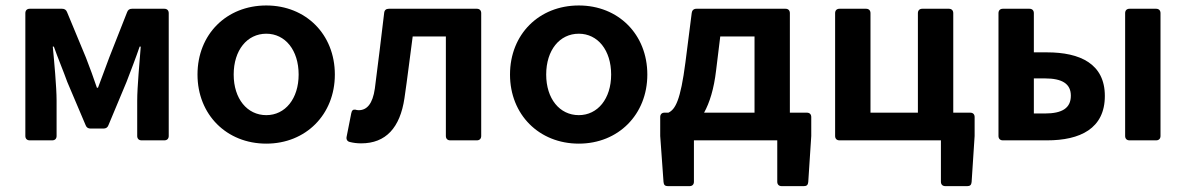

<svg xmlns="http://www.w3.org/2000/svg" viewBox="-20 -500 4225 684"><path d="M70.3 -453.1V-15.6C70.3 -5.9 76.2 0 85.9 0H166C175.8 0 181.6 -5.9 181.6 -15.6V-141.6C181.6 -189.5 172.9 -283.2 168 -334H171.9C185.5 -294.9 206.1 -246.1 219.7 -208L285.2 -53.7C288.1 -45.9 293.9 -42 302.7 -42H348.6C357.4 -42 363.3 -45.9 366.2 -53.7L430.7 -208C445.3 -246.1 463.9 -293.9 477.5 -334H481.4C477.5 -283.2 468.8 -189.5 468.8 -141.6V-15.6C468.8 -5.9 474.6 0 484.4 0H565.4C575.2 0 581.1 -5.9 581.1 -15.6V-453.1C581.1 -462.9 575.2 -468.8 565.4 -468.8H450.2C441.4 -468.8 435.5 -464.8 432.6 -456.1L369.1 -294.9C355.5 -256.8 341.8 -222.7 329.1 -187.5H325.2C313.5 -222.7 300.8 -256.8 286.1 -294.9L218.8 -457C215.8 -464.8 210 -468.8 201.2 -468.8H85.9C76.2 -468.8 70.3 -462.9 70.3 -453.1Z M928.7 11.7C1069.3 11.7 1172.9 -91.8 1172.9 -234.4C1172.9 -377.9 1069.3 -480.5 928.7 -480.5C787.1 -480.5 683.6 -377.9 683.6 -234.4C683.6 -91.8 787.1 11.7 928.7 11.7ZM928.7 -89.8C860.4 -89.8 812.5 -148.4 812.5 -234.4C812.5 -321.3 860.4 -379.9 928.7 -379.9C996.1 -379.9 1043.9 -321.3 1043.9 -234.4C1043.9 -148.4 996.1 -89.8 928.7 -89.8Z M1226.6 5.9C1238.3 8.8 1251 10.7 1266.6 10.7C1354.5 10.7 1405.3 -44.9 1420.9 -150.4C1431.6 -222.7 1440.4 -297.9 1450.2 -370.1H1568.4V-15.6C1568.4 -5.9 1574.2 0 1584 0H1678.7C1688.5 0 1694.3 -5.9 1694.3 -15.6V-453.1C1694.3 -462.9 1688.5 -468.8 1678.7 -468.8H1365.2C1355.5 -468.8 1349.6 -463.9 1348.6 -454.1C1337.9 -364.3 1327.1 -274.4 1315.4 -184.6C1307.6 -129.9 1287.1 -107.4 1257.8 -107.4C1252.9 -107.4 1249 -108.4 1246.1 -109.4C1238.3 -110.4 1233.4 -107.4 1231.4 -96.7L1214.8 -12.7C1212.9 -3.9 1216.8 3.9 1226.6 5.9Z M2042 11.7C2182.6 11.7 2286.1 -91.8 2286.1 -234.4C2286.1 -377.9 2182.6 -480.5 2042 -480.5C1900.4 -480.5 1796.9 -377.9 1796.9 -234.4C1796.9 -91.8 1900.4 11.7 2042 11.7ZM2042 -89.8C1973.6 -89.8 1925.8 -148.4 1925.8 -234.4C1925.8 -321.3 1973.6 -379.9 2042 -379.9C2109.4 -379.9 2157.2 -321.3 2157.2 -234.4C2157.2 -148.4 2109.4 -89.8 2042 -89.8Z M2793.9 -98.6V-453.1C2793.9 -462.9 2788.1 -468.8 2778.3 -468.8H2460.9C2451.2 -468.8 2445.3 -462.9 2444.3 -454.1L2421.9 -278.3C2404.3 -141.6 2385.7 -110.4 2361.3 -98.6H2346.7C2337.9 -98.6 2332 -92.8 2332 -83V-15.6L2343.8 148.4C2344.7 159.2 2349.6 163.1 2359.4 163.1H2436.5C2446.3 163.1 2452.1 157.2 2452.1 147.5V0H2749V147.5C2749 157.2 2754.9 163.1 2764.6 163.1H2843.8C2853.5 163.1 2858.4 159.2 2859.4 148.4L2870.1 -15.6V-83C2870.1 -92.8 2864.3 -98.6 2854.5 -98.6ZM2531.2 -250 2545.9 -370.1H2668V-98.6H2488.3C2507.8 -133.8 2523.4 -182.6 2531.2 -250Z M3376 -98.6V-453.1C3376 -462.9 3370.1 -468.8 3360.4 -468.8H3265.6C3255.9 -468.8 3250 -462.9 3250 -453.1V-98.6H3081.1V-453.1C3081.1 -462.9 3075.2 -468.8 3065.4 -468.8H2970.7C2960.9 -468.8 2955.1 -462.9 2955.1 -453.1V-15.6C2955.1 -5.9 2960.9 0 2970.7 0H3332V147.5C3332 157.2 3337.9 163.1 3347.7 163.1H3425.8C3435.5 163.1 3440.4 159.2 3441.4 148.4L3452.1 -15.6V-83C3452.1 -92.8 3446.3 -98.6 3436.5 -98.6Z M3537.1 -453.1V-15.6C3537.1 -5.9 3543 0 3552.7 0H3710C3828.1 0 3916 -42 3916 -158.2C3916 -272.5 3828.1 -313.5 3710 -313.5H3663.1V-453.1C3663.1 -462.9 3657.2 -468.8 3647.5 -468.8H3552.7C3543 -468.8 3537.1 -462.9 3537.1 -453.1ZM3988.3 -453.1V-15.6C3988.3 -5.9 3994.1 0 4003.9 0H4098.6C4108.4 0 4114.3 -5.9 4114.3 -15.6V-453.1C4114.3 -462.9 4108.4 -468.8 4098.6 -468.8H4003.9C3994.1 -468.8 3988.3 -462.9 3988.3 -453.1ZM3702.1 -95.7H3663.1V-220.7H3702.1C3764.6 -220.7 3794.9 -201.2 3794.9 -159.2C3794.9 -115.2 3764.6 -95.7 3702.1 -95.7Z"/></svg>

Font: Ed Sans Neue SemiBold
Style: Regular
Weight: 600
Designer: Stephen Hutchings
Version: Version 1.004;PS 001.004;hotconv 1.0.88;makeotf.lib2.5.64775